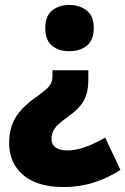

<svg xmlns="http://www.w3.org/2000/svg" viewBox="-20 -583 507 776"><path d="M337 -257Q337 -211 319.5 -178Q302 -145 256 -112Q213 -82 200.5 -63Q188 -44 188 -20Q188 1 205 13Q222 25 252 25Q316 25 405 -27L467 104Q415 137 358 155Q301 173 237 173Q131 173 74 124.5Q17 76 17 -5Q17 -65 42.5 -107.5Q68 -150 124 -189Q166 -219 179 -235Q192 -251 192 -274V-299H337ZM359 -470Q359 -421 331 -398.5Q303 -376 260 -376Q217 -376 190 -398.5Q163 -421 163 -470Q163 -518 190.5 -540.5Q218 -563 260 -563Q302 -563 330.5 -540.5Q359 -518 359 -470Z"/></svg>

Font: Noto Sans Sinhala UI SemiCondensed Black
Style: Regular
Weight: 900
Width: 4
Designer: Jelle Bosma - Monotype Design Team
Foundry: Monotype Imaging Inc.
Version: Version 2.006; ttfautohint (v1.8.4.7-5d5b)